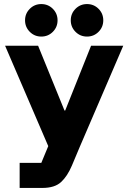

<svg xmlns="http://www.w3.org/2000/svg" viewBox="-20 -725 632 945"><path d="M76.7 200V76.7H183.3L217.5 -5.8L5 -500H167.5L297.5 -180.8H300.8L428.3 -500H586.7L371.7 0L334.2 89.2Q311.7 142.5 280.4 171.2Q249.2 200 188.3 200ZM408.3 -545Q375 -545 351.7 -568.3Q328.3 -591.7 328.3 -625Q328.3 -658.3 351.7 -681.7Q375 -705 408.3 -705Q441.7 -705 465 -681.7Q488.3 -658.3 488.3 -625Q488.3 -591.7 465 -568.3Q441.7 -545 408.3 -545ZM183.3 -545Q150 -545 126.7 -568.3Q103.3 -591.7 103.3 -625Q103.3 -658.3 126.7 -681.7Q150 -705 183.3 -705Q216.7 -705 240 -681.7Q263.3 -658.3 263.3 -625Q263.3 -591.7 240 -568.3Q216.7 -545 183.3 -545Z"/></svg>

Font: Funnel Display ExtraBold
Style: Regular
Weight: 800
Designer: NORD ID, Kristian Moeller
Foundry: Dicotype
Version: Version 1.000